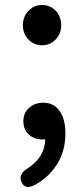

<svg xmlns="http://www.w3.org/2000/svg" viewBox="-20 -562 338 772"><path d="M66 168Q59 153 66.5 139Q74 125 90 116Q160 71 162 -2Q158 -1 151 -1Q119 -1 97 -20Q74 -40 74 -75Q74 -108 97 -128.5Q120 -149 154 -149Q196 -149 219.5 -116Q243 -83 243 -25Q243 54 200 112Q166 159 113 185Q78 200 66 168ZM149 -380Q117 -380 94.5 -403Q72 -426 72 -460.5Q72 -495 94.5 -518.5Q117 -542 149 -542Q181 -542 204 -519Q226 -495 226 -460Q226 -426 203.5 -403Q181 -380 149 -380Z"/></svg>

Font: GenSenRounded TW M
Style: Regular
Weight: 500
Version: Version 1.501;PS 1;hotconv 16.6.51;makeotf.lib2.5.65220